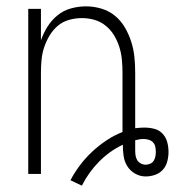

<svg xmlns="http://www.w3.org/2000/svg" viewBox="-20 -548 551 605"><path d="M238 37 202 20Q215 -5 232.5 -28Q250 -51 271 -70.5Q292 -90 316 -106Q340 -122 366 -132V-320Q366 -340 364 -360.5Q362 -381 356 -400Q350 -419 339.5 -436.5Q329 -454 313 -467Q297 -480 277.5 -485.5Q258 -491 238 -491Q218 -491 198 -485.5Q178 -480 162.5 -467Q147 -454 136.5 -436.5Q126 -419 119.5 -400Q113 -381 111 -360.5Q109 -340 109 -320V0H69V-520H109V-421Q117 -444 130 -464.5Q143 -485 161.5 -500Q180 -515 203.5 -521.5Q227 -528 251 -528Q275 -528 299 -521Q323 -514 342 -498.5Q361 -483 373.5 -461.5Q386 -440 393.5 -416.5Q401 -393 403.5 -368.5Q406 -344 406 -320V-144Q414 -145 421 -145.5Q428 -146 435 -146Q451 -146 466.5 -142Q482 -138 492.5 -126.5Q503 -115 507 -100Q511 -85 511 -69Q511 -54 507 -39Q503 -24 493 -13Q483 -2 468.5 3Q454 8 439 8Q421 8 405.5 -1Q390 -10 381 -24.5Q372 -39 369.5 -56.5Q367 -74 367 -92Q325 -72 292 -38.5Q259 -5 238 37ZM439 -29Q446 -29 453 -32Q460 -35 464 -41Q468 -47 469.5 -54.5Q471 -62 471 -69Q471 -77 469.5 -85Q468 -93 462.5 -99Q457 -105 449 -107.5Q441 -110 433 -110Q426 -110 419.5 -109Q413 -108 406 -106V-75Q406 -67 407 -59Q408 -51 412 -44Q416 -37 423.5 -33Q431 -29 439 -29Z"/></svg>

Font: Iosevka Curly Extralight
Style: Regular
Weight: 200
Monospace: yes
Designer: Belleve Invis
Foundry: Belleve Invis
Version: Version 22.1.2; ttfautohint (v1.8.4)